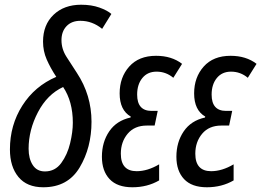

<svg xmlns="http://www.w3.org/2000/svg" viewBox="-20 -782 1105 812"><path d="M367 -267Q367 -380 305 -474Q282 -509 261 -542Q240 -575 240 -612Q240 -649 261.5 -671.5Q283 -694 320 -694Q370 -694 412 -660L451 -723Q434 -738 400.5 -750Q367 -762 323 -762Q251 -762 206.5 -719.5Q162 -677 162 -606Q162 -566 177.5 -530.5Q193 -495 218 -457Q127 -418 74.5 -335.5Q22 -253 22 -150Q22 -77 58 -33.5Q94 10 163 10Q267 10 317 -74Q367 -158 367 -267ZM101 -153Q101 -232 140.5 -307.5Q180 -383 247 -414Q288 -353 288 -263Q288 -224 276.5 -176Q265 -128 239 -92.5Q213 -57 170 -57Q136 -57 118.5 -84Q101 -111 101 -153Z M653 -19V-87Q604 -58 558 -58Q491 -58 491 -132Q491 -182 520 -216.5Q549 -251 601 -251H634L647 -313H621Q560 -313 560 -382Q560 -425 582 -452Q604 -479 642 -479Q682 -479 713 -453L750 -512Q706 -546 640 -546Q567 -546 526.5 -500.5Q486 -455 486 -387Q486 -316 533 -289L532 -285Q473 -272 442 -226.5Q411 -181 411 -119Q411 -59 443.5 -24.5Q476 10 540 10Q603 10 653 -19Z M968 -19V-87Q919 -58 873 -58Q806 -58 806 -132Q806 -182 835 -216.5Q864 -251 916 -251H949L962 -313H936Q875 -313 875 -382Q875 -425 897 -452Q919 -479 957 -479Q997 -479 1028 -453L1065 -512Q1021 -546 955 -546Q882 -546 841.5 -500.5Q801 -455 801 -387Q801 -316 848 -289L847 -285Q788 -272 757 -226.5Q726 -181 726 -119Q726 -59 758.5 -24.5Q791 10 855 10Q918 10 968 -19Z"/></svg>

Font: Noto Sans Display Condensed
Style: Italic
Weight: 400
Width: 3
Designer: Monotype Design team
Foundry: Monotype Imaging Inc.
Version: 1.000